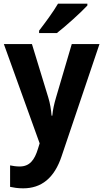

<svg xmlns="http://www.w3.org/2000/svg" viewBox="-20 -786 563 1046"><path d="M456 -756V-766H296C270 -721 226 -662 193 -619V-606H290C339 -644 422 -719 456 -756ZM1 -546 196 -5 187 24C168 87 141 121 87 121C68 121 49 118 35 115V232C54 236 76 240 106 240C205 240 276 185 316 64L522 -546H371L285 -254C275 -220 268 -189 265 -156H261C258 -190 253 -223 243 -255L154 -546Z"/></svg>

Font: Noto Sans Myanmar SemiCondensed
Style: Bold
Weight: 700
Width: 4
Designer: Monotype Design Team
Foundry: Monotype Imaging Inc.
Version: Version 2.107